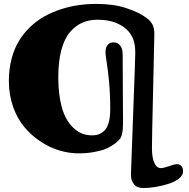

<svg xmlns="http://www.w3.org/2000/svg" viewBox="-20 -763 957 973"><path d="M24.9 -352.5Q24.9 -412.6 38.6 -464.6Q52.2 -516.6 76.2 -555.9Q100.1 -595.2 133.5 -627Q167 -658.7 205.8 -680.2Q244.6 -701.7 288.8 -716.1Q333 -730.5 377.4 -736.8Q421.9 -743.2 467.8 -743.2Q555.7 -743.2 620.4 -721.7Q685.1 -700.2 721.2 -673.3Q742.2 -657.7 752.2 -639.6Q762.2 -621.6 762.2 -590.3Q762.2 -572.8 756.1 -315.7Q750 -58.6 750 -14.2Q750 36.6 762.2 62.7Q774.4 88.9 794.9 88.9Q809.1 88.9 837.4 78.9Q865.7 68.8 873.5 68.8Q907.7 68.8 907.7 106Q907.7 125 887.2 141.6Q866.7 158.2 835.4 168.2Q804.2 178.2 770 184.1Q735.8 189.9 706.1 189.9Q674.3 189.9 658.9 170.9Q643.6 151.9 643.6 122.6Q643.6 107.4 654.5 -178.7Q665.5 -464.8 665.5 -494.1Q665.5 -533.7 657.2 -558.6Q648.9 -583.5 630.4 -605Q609.4 -629.4 570.1 -646.2Q530.8 -663.1 474.1 -663.1Q432.1 -663.1 397.9 -648.4Q363.8 -633.8 335.4 -601.3Q307.1 -568.8 291.3 -511Q275.4 -453.1 275.4 -373Q275.4 -305.7 285.6 -252.9Q295.9 -200.2 312.7 -168Q329.6 -135.7 352.5 -114.5Q375.5 -93.3 398.4 -85.2Q421.4 -77.1 446.8 -77.1Q470.7 -77.1 488 -85.9Q505.4 -94.7 514.9 -107.4Q524.4 -120.1 530 -139.4Q535.6 -158.7 537.1 -175Q538.6 -191.4 538.6 -211.9Q538.6 -288.1 532.5 -350.3Q526.4 -412.6 520.5 -448.7Q514.6 -484.9 514.6 -497.1Q514.6 -522.5 525.4 -535.4Q536.1 -548.3 555.7 -548.3Q577.1 -548.3 589.4 -532Q601.6 -515.6 601.6 -487.8Q601.6 -462.9 602.5 -310.3Q603.5 -157.7 603.5 -141.1Q603.5 -74.2 585.4 -56.2Q575.7 -46.4 570.1 -41.3Q564.5 -36.1 545.4 -23.9Q526.4 -11.7 506.6 -4.9Q486.8 2 452.6 8.1Q418.5 14.2 378.4 14.2Q330.6 14.2 281.7 -0.2Q232.9 -14.6 186.8 -44.9Q140.6 -75.2 104.5 -117.7Q68.4 -160.2 46.6 -221.2Q24.9 -282.2 24.9 -352.5Z"/></svg>

Font: Cooper* SemiBold
Style: Regular
Weight: 600
Designer: Owen Earl
Foundry: indestructible type*
Version: Version 0.001